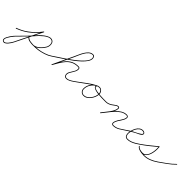

<svg xmlns="http://www.w3.org/2000/svg" viewBox="146 -1624 2995 2995"><g transform="rotate(45 1644.0 -126.0)"><path d="M18 13Q12 15 10 9Q8 3 14 1Q60 -16 100.5 -36.5Q141 -57 181 -87Q232 -123 275.5 -167Q319 -211 356 -261Q356 -261 356 -261Q356 -261 356 -261Q360 -265 365 -262Q369 -258 366 -253Q328 -203 283.5 -158.5Q239 -114 189 -77Q147 -47 106 -26Q65 -5 18 13Q18 13 18 13Q18 13 18 13ZM356 -260Q358 -265 364 -262Q369 -260 366 -254Q342 -207 319 -159.5Q296 -112 272 -64Q242 -2 210.5 59Q179 120 149 183Q143 197 128.5 220Q114 243 94.5 265Q75 287 54 297Q33 307 13 295Q-6 284 -6 263Q-6 242 6 217Q18 192 35 167Q52 142 68.5 122.5Q85 103 94 95Q147 40 200.5 -12.5Q254 -65 303 -124Q320 -143 347 -170.5Q374 -198 406.5 -223Q439 -248 473 -260.5Q507 -273 536 -263Q536 -263 536 -263Q536 -263 536 -263Q536 -263 536 -263Q536 -263 536 -263Q563 -253 573.5 -227.5Q584 -202 581 -173Q578 -144 566 -123Q566 -123 566 -123Q566 -123 566 -123Q566 -123 566 -123Q548 -91 520 -59.5Q492 -28 457 -7.5Q422 13 382 13Q382 13 382 13Q382 13 382 13Q348 12 312 5.5Q276 -1 252 -28Q252 -28 252 -28Q252 -28 252 -28Q248 -32 252 -36Q256 -40 260 -36Q283 -11 317 -5.5Q351 0 382 1Q382 1 382 1Q382 1 382 1Q420 1 453 -19Q486 -39 512 -68.5Q538 -98 556 -129Q556 -129 556 -129Q556 -129 556 -129Q556 -129 556 -129Q566 -147 569 -172.5Q572 -198 563.5 -220.5Q555 -243 532 -251Q532 -251 532 -251Q532 -251 532 -251Q532 -251 532 -251Q505 -261 473 -248Q441 -235 410 -210.5Q379 -186 353 -160Q327 -134 313 -116Q263 -57 209 -4.5Q155 48 102 103Q96 110 81 127.5Q66 145 49.5 168Q33 191 20.5 214.5Q8 238 6 257Q4 276 19 285Q35 294 53.5 283.5Q72 273 89.5 252Q107 231 120 210Q133 189 139 177Q168 115 199.5 53.5Q231 -8 262 -70Q285 -117 308 -165Q331 -213 356 -260Q356 -260 356 -260Q356 -260 356 -260ZM252 -28Q248 -32 252 -36Q256 -40 260 -36Q277 -17 307.5 -8.5Q338 0 373 1Q408 2 441 -0.5Q474 -3 497 -6Q497 -6 497 -6Q497 -6 497 -6Q549 -13 608.5 -32.5Q668 -52 712 -82Q712 -82 712 -82Q712 -82 712 -82Q716 -85 720 -80Q723 -76 718 -72Q674 -41 613 -21.5Q552 -2 499 6Q499 6 499 6Q499 6 499 6Q474 9 439.5 11.5Q405 14 368.5 12.5Q332 11 301 1.5Q270 -8 252 -28Q252 -28 252 -28Q252 -28 252 -28Z M718 -72Q714 -69 710 -74Q707 -78 712 -82Q741 -103 787 -132.5Q833 -162 886.5 -198Q940 -234 992.5 -273.5Q1045 -313 1089 -352.5Q1133 -392 1159 -429.5Q1185 -467 1185 -499Q1185 -513 1178.5 -527.5Q1172 -542 1155 -542Q1119 -542 1090.5 -517Q1062 -492 1040.5 -454.5Q1019 -417 1002 -378Q985 -339 972 -310Q933 -228 894 -146Q855 -64 816 18Q816 18 816 18Q816 18 816 18Q814 23 808 20Q803 18 806 12Q844 -70 883 -152Q922 -234 961 -316Q976 -346 993 -386.5Q1010 -427 1033 -465Q1056 -503 1086 -528.5Q1116 -554 1155 -554Q1178 -554 1187.5 -536Q1197 -518 1197 -499Q1197 -465 1170.5 -426Q1144 -387 1100.5 -346.5Q1057 -306 1004 -266.5Q951 -227 897 -190.5Q843 -154 796 -123.5Q749 -93 718 -72Q718 -72 718 -72Q718 -72 718 -72ZM816 18Q813 23 808 20Q803 17 806 12Q834 -38 862.5 -86.5Q891 -135 926 -174.5Q961 -214 1009 -237.5Q1057 -261 1125 -261Q1159 -261 1159 -227Q1159 -200 1147.5 -176Q1136 -152 1121 -129.5Q1106 -107 1094.5 -85.5Q1083 -64 1083 -42Q1083 -24 1094 -11Q1105 2 1124 2Q1150 2 1179.5 -13Q1209 -28 1236.5 -48Q1264 -68 1284 -82Q1284 -82 1284 -82Q1284 -82 1284 -82Q1288 -85 1292 -80Q1295 -76 1290 -72Q1270 -58 1241.5 -37.5Q1213 -17 1182 -1.5Q1151 14 1124 14Q1100 14 1085.5 -2.5Q1071 -19 1071 -42Q1071 -66 1082.5 -88Q1094 -110 1109 -132Q1124 -154 1135.5 -177Q1147 -200 1147 -227Q1147 -249 1125 -249Q1059 -249 1013 -226Q967 -203 933 -164Q899 -125 871.5 -78Q844 -31 816 18Q816 18 816 18Q816 18 816 18Z M1282 -74Q1279 -78 1284 -82Q1345 -125 1408 -173.5Q1471 -222 1539 -255Q1539 -255 1539 -255Q1539 -255 1539 -255Q1544 -257 1547 -252Q1549 -247 1544 -244Q1477 -211 1414.5 -163Q1352 -115 1290 -72Q1286 -69 1282 -74ZM1539 -255Q1544 -257 1547 -252Q1549 -247 1544 -244Q1495 -221 1464 -173Q1433 -125 1433 -71Q1433 -42 1452 -21.5Q1471 -1 1501 -1Q1532 -1 1559 -18.5Q1586 -36 1606.5 -64Q1627 -92 1638.5 -123.5Q1650 -155 1650 -183Q1650 -209 1632 -231.5Q1614 -254 1586 -254Q1575 -254 1561 -251Q1547 -248 1543 -236Q1543 -236 1543 -236Q1543 -236 1543 -236Q1536 -218 1557 -206.5Q1578 -195 1613.5 -189Q1649 -183 1687 -180.5Q1725 -178 1754.5 -177.5Q1784 -177 1792 -177Q1798 -177 1804.5 -177Q1811 -177 1818 -177Q1824 -177 1824 -171Q1824 -165 1818 -165Q1809 -165 1783 -165Q1757 -165 1722 -166Q1687 -167 1650.5 -171Q1614 -175 1584.5 -183.5Q1555 -192 1539.5 -205.5Q1524 -219 1531 -240Q1531 -240 1531 -240Q1531 -240 1531 -240Q1537 -257 1554 -261.5Q1571 -266 1586 -266Q1619 -266 1640.5 -240Q1662 -214 1662 -183Q1662 -152 1649.5 -118.5Q1637 -85 1615 -55.5Q1593 -26 1564 -7.5Q1535 11 1501 11Q1466 11 1443.5 -13Q1421 -37 1421 -71Q1421 -129 1454 -180Q1487 -231 1539 -255Q1539 -255 1539 -255Q1539 -255 1539 -255Z M1818 -165Q1812 -165 1812 -171Q1812 -177 1818 -177Q1843 -177 1865 -185Q1887 -193 1908 -206Q1922 -215 1938 -228Q1954 -241 1971 -251Q1988 -261 2005 -261Q2032 -261 2032 -233Q2032 -202 2016 -169Q2000 -136 1976 -103.5Q1952 -71 1926.5 -41.5Q1901 -12 1883 14Q1879 18 1874 15Q1870 11 1873 6Q1890 -17 1915 -47Q1940 -77 1964 -109.5Q1988 -142 2004 -174Q2020 -206 2020 -233Q2020 -249 2005 -249Q1990 -249 1974 -239Q1958 -229 1942.5 -216.5Q1927 -204 1914 -196Q1892 -182 1868 -173.5Q1844 -165 1818 -165Q1818 -165 1818 -165Q1818 -165 1818 -165ZM1883 14Q1879 18 1874 15Q1870 11 1873 6Q1904 -29 1938 -74.5Q1972 -120 2011.5 -162.5Q2051 -205 2095.5 -233Q2140 -261 2190 -261Q2205 -261 2217 -252.5Q2229 -244 2229 -227Q2229 -206 2217 -180.5Q2205 -155 2189 -131.5Q2173 -108 2161 -90Q2151 -74 2143 -54.5Q2135 -35 2135 -16Q2135 -6 2143 -1Q2151 4 2160 4Q2215 2 2259.5 -25Q2304 -52 2347 -82Q2347 -82 2347 -82Q2347 -82 2347 -82Q2351 -85 2355 -80Q2358 -76 2353 -72Q2309 -41 2263 -13.5Q2217 14 2161 16Q2146 16 2134.5 8Q2123 0 2123 -16Q2123 -37 2131.5 -58Q2140 -79 2151 -97Q2162 -113 2177.5 -136Q2193 -159 2205 -183Q2217 -207 2217 -227Q2217 -239 2208.5 -244Q2200 -249 2190 -249Q2142 -249 2099 -221.5Q2056 -194 2017.5 -151.5Q1979 -109 1945.5 -64.5Q1912 -20 1883 14Q1883 14 1883 14Q1883 14 1883 14Z M2345 -74Q2342 -78 2347 -82Q2369 -98 2392.5 -113Q2416 -128 2441 -142Q2450 -147 2472 -157.5Q2494 -168 2518.5 -181Q2543 -194 2561 -207.5Q2579 -221 2579 -232Q2579 -244 2565.5 -249.5Q2552 -255 2543 -255Q2511 -255 2487 -235.5Q2463 -216 2447 -186.5Q2431 -157 2423 -124.5Q2415 -92 2415 -66Q2415 -39 2426.5 -20.5Q2438 -2 2468 -2Q2501 -2 2534.5 -14.5Q2568 -27 2599 -45.5Q2630 -64 2656 -82Q2656 -82 2656 -82Q2656 -82 2656 -82Q2660 -85 2664 -80Q2667 -76 2662 -72Q2636 -53 2603.5 -34Q2571 -15 2536.5 -2.5Q2502 10 2468 10Q2433 10 2418 -12Q2403 -34 2403 -66Q2403 -95 2412 -129.5Q2421 -164 2438.5 -195.5Q2456 -227 2482 -247Q2508 -267 2543 -267Q2558 -267 2574.5 -258Q2591 -249 2591 -232Q2591 -215 2577 -203Q2559 -187 2534 -176Q2509 -165 2487 -154Q2453 -136 2419.5 -115.5Q2386 -95 2353 -72Q2349 -69 2345 -74Z M2662 -72Q2657 -69 2654 -74Q2651 -79 2656 -82Q2718 -125 2778 -173Q2838 -221 2896 -269Q2899 -271 2902 -270Q2906 -268 2906 -265Q2909 -241 2908 -207Q2907 -173 2900 -137.5Q2893 -102 2878.5 -71Q2864 -40 2841 -20.5Q2818 -1 2785 -1Q2755 -1 2722 -10Q2689 -19 2670 -46Q2667 -50 2672 -54Q2676 -57 2680 -52Q2694 -32 2721 -22Q2748 -12 2777.5 -8.5Q2807 -5 2829 -5Q2886 -5 2942 -27Q2998 -49 3044 -82Q3048 -85 3052 -80Q3055 -76 3050 -72Q3003 -38 2945.5 -15.5Q2888 7 2829 7Q2805 7 2773.5 3Q2742 -1 2714 -12Q2686 -23 2670 -46Q2667 -50 2672 -54Q2676 -57 2680 -52Q2696 -29 2727 -21Q2758 -13 2785 -13Q2815 -13 2836 -31.5Q2857 -50 2870 -80Q2883 -110 2889 -144Q2895 -178 2896 -210Q2897 -242 2894 -264Q2894 -267 2900 -264Q2906 -262 2904 -260Q2845 -211 2785 -163Q2725 -115 2662 -72Q2662 -72 2662 -72Q2662 -72 2662 -72Z M3050 -71Q3046 -67 3042 -72Q3039 -77 3044 -81Q3105 -124 3168 -169Q3231 -214 3284 -268Q3288 -272 3292 -268Q3296 -264 3292 -260Q3239 -206 3175.5 -160.5Q3112 -115 3050 -71Q3050 -71 3050 -71Q3050 -71 3050 -71Z"/></g></svg>

Font: FRB American Cursive Guidelines Arrows Thin
Style: Italic
Weight: 100
Italic angle: -25°
Version: Version 2.0;Modular Font Editor K font №1